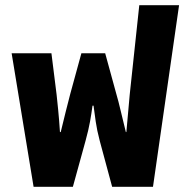

<svg xmlns="http://www.w3.org/2000/svg" viewBox="-20 -723 716 743"><path d="M110 0 25 -517H179L199 -357Q201 -339 205 -299Q209 -259 212 -212H215Q226 -256 234.5 -291.5Q243 -327 252 -360L295 -517H387L430 -360Q438 -333 447 -294.5Q456 -256 467 -212H469Q473 -260 476.5 -295.5Q480 -331 482 -357L519 -703H673L572 0H414L366 -178Q355 -220 350.5 -252Q346 -284 342 -314H338Q334 -284 328.5 -253Q323 -222 311 -178L262 0Z"/></svg>

Font: Noto Sans Thai UI SemCond ExtBd
Style: Regular
Weight: 800
Width: 4
Designer: Monotype Design Team
Foundry: Monotype Imaging Inc.
Version: Version 2.000